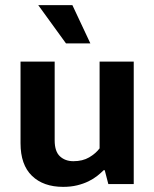

<svg xmlns="http://www.w3.org/2000/svg" viewBox="-20 -717 601 748"><path d="M368 -477H501V0H402L388 -54H384Q373 -43 358.5 -31.5Q344 -20 324.5 -10.5Q305 -1 280.5 5Q256 11 226 11Q149 11 104.5 -32Q60 -75 60 -159V-477H193V-170Q193 -127 213.5 -108Q234 -89 266 -89Q302 -89 327.5 -104Q353 -119 368 -139ZM129 -697H262L332 -548H237Z"/></svg>

Font: Mukta
Style: Bold
Weight: 700
Designer: Girish Dalvi and Yashodeep Gholap
Foundry: Ek Type
Version: Version 2.538;PS 1.002;hotconv 16.6.51;makeotf.lib2.5.65220;